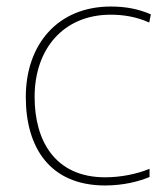

<svg xmlns="http://www.w3.org/2000/svg" viewBox="-20 -558 512 588"><path d="M302 10C357 10 405 -2 438 -16V-41C399 -25 350 -15 302 -15C150 -15 86 -125 86 -261C86 -409 175 -513 319 -513C357 -513 397 -507 437 -489L442 -514C405 -530 367 -538 319 -538C157 -538 59 -422 59 -261C59 -106 133 10 302 10Z"/></svg>

Font: Noto Sans Syriac Eastern Thin
Style: Regular
Weight: 100
Designer: Patrick Giasson and the Monotype Design Team
Foundry: Monotype Imaging Inc.
Version: Version 3.001